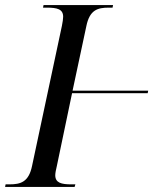

<svg xmlns="http://www.w3.org/2000/svg" viewBox="-41 -734 634 754"><path d="M-21 0H252L255 -10H239C200 -10 176 -16 176 -46C176 -54 179 -69 182 -81L242 -368H539L541 -378H244L298 -631C311 -695 342 -704 386 -704H401L403 -714H130L128 -704H143C184 -704 207 -698 207 -668C207 -661 205 -646 202 -632L85 -83C72 -19 40 -10 -4 -10H-19Z"/></svg>

Font: Noto Serif Display SemiCondensed
Style: Italic
Weight: 400
Width: 4
Italic angle: -12°
Designer: Monotype Design Team
Foundry: Monotype Imaging Inc.
Version: Version 2.009